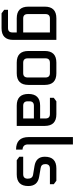

<svg xmlns="http://www.w3.org/2000/svg" viewBox="754 -1534 980 2529"><g transform="rotate(90 1244.5 -270.0)"><path d="M68 -154V-369Q68 -522 222 -522H506V46Q506 200 352 200H156L110 166V115H350Q408 115 408 56V0H222Q68 0 68 -154ZM166 -144Q166 -85 224 -85H408V-437H224Q166 -437 166 -379Z M652 -154V-369Q652 -522 805 -522H945Q1099 -522 1099 -369V-154Q1099 0 945 0H805Q652 0 652 -154ZM749 -144Q749 -85 808 -85H943Q1001 -85 1001 -144V-379Q1001 -437 943 -437H808Q749 -437 749 -379Z M1372 0Q1218 0 1218 -154Q1218 -308 1372 -308H1541V-379Q1541 -437 1483 -437H1269V-488L1315 -522H1485Q1639 -522 1639 -369V0ZM1315 -144Q1315 -85 1374 -85H1541V-226H1374Q1315 -226 1315 -168Z M1786 -157V-740H1883V-147Q1883 -81 1951 -76V9Q1786 9 1786 -157Z M2045 -34V-85H2275Q2334 -85 2334 -145Q2334 -206 2283 -215L2167 -234Q2045 -254 2045 -370Q2045 -522 2199 -522H2361L2407 -488V-437H2201Q2142 -437 2142 -377Q2142 -323 2193 -315L2310 -295Q2431 -275 2431 -152Q2431 0 2278 0H2091Z"/></g></svg>

Font: Oxanium Medium
Style: Regular
Weight: 500
Designer: Severin Meyer
Version: Version 1.001